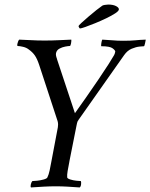

<svg xmlns="http://www.w3.org/2000/svg" viewBox="-20 -820 660 843"><path d="M206 -113 234 -261Q235 -266 235 -273.5Q235 -281 233 -288L152 -535Q143 -562 133 -576.5Q123 -591 106 -603Q96 -611 81 -614.5Q66 -618 58 -618Q54 -618 57 -630Q60 -642 64 -646Q97 -645 119.5 -643.5Q142 -642 176 -642Q210 -642 237.5 -643.5Q265 -645 293 -646Q294 -642 292 -630Q290 -618 286 -618Q280 -618 266.5 -615.5Q253 -613 241 -606.5Q229 -600 226 -587Q225 -582 226 -576Q227 -570 230 -562Q231 -559 231 -558L309 -323Q332 -355 359.5 -394.5Q387 -434 412.5 -471.5Q438 -509 456.5 -538Q475 -567 481 -578Q484 -583 486 -593Q487 -598 475 -607.5Q463 -617 425 -617Q423 -619 425 -631Q427 -643 429 -646Q454 -645 474.5 -643Q495 -641 520 -641Q555 -641 573.5 -643Q592 -645 620 -646Q620 -644 617 -630.5Q614 -617 612 -617Q609 -617 593 -615.5Q577 -614 558 -606Q539 -598 525 -578L325 -294Q319 -286 318 -278.5Q317 -271 315 -264L285 -113Q285 -111 284 -107Q280 -87 277 -69.5Q274 -52 275 -41Q276 -36 288.5 -32Q301 -28 315.5 -26.5Q330 -25 335 -25Q337 -21 336 -11Q335 -1 330 3Q302 1 276.5 -0.5Q251 -2 225 -2Q199 -2 172 -0.5Q145 1 116 3Q113 -1 115.5 -11Q118 -21 122 -25Q128 -25 143 -26.5Q158 -28 172 -32Q186 -36 188 -41Q194 -53 198 -72Q202 -91 206 -113ZM331 -695Q330 -695 327.5 -699Q325 -703 325 -705Q325 -708 337.5 -719.5Q350 -731 368 -746.5Q386 -762 403 -775.5Q420 -789 429 -795Q431 -797 440.5 -798.5Q450 -800 455 -800Q476 -800 489 -793.5Q502 -787 502 -779Q502 -772 486 -761.5Q470 -751 446 -739.5Q422 -728 397.5 -718Q373 -708 354.5 -701.5Q336 -695 331 -695Z"/></svg>

Font: Amiri
Style: Italic
Weight: 400
Italic angle: 10°
Designer: Khaled Hosny
Version: Version 0.113